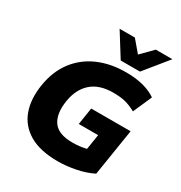

<svg xmlns="http://www.w3.org/2000/svg" viewBox="-215 -1092 1180 1254"><g transform="rotate(30 375.0 -465.0)"><path d="M46 0ZM403 11Q269 11 188 -37Q107 -85 76.5 -170Q46 -255 64 -367Q82 -479 141 -557Q200 -635 292 -675.5Q384 -716 501 -716Q577 -716 633.5 -700.5Q690 -685 728 -658L666 -517Q624 -540 587 -549.5Q550 -559 495 -559Q390 -559 330.5 -506Q271 -453 256 -357Q240 -256 279 -199.5Q318 -143 425 -143Q452 -143 477.5 -146Q503 -149 529 -155L547 -269H401L421 -397H718L662 -45Q607 -17 537 -3Q467 11 403 11ZM431 -765 321 -941H436L509 -855L594 -941H719L576 -765Z"/></g></svg>

Font: Winston ExtraBold
Style: Italic
Weight: 800
Italic angle: -9°
Designer: Original fonts by Vernon Adams / Changes by Cristiano Sobral
Foundry: Original fonts by Vernon Adams / Changes by Cristiano Sobral
Version: Version 2.503;July 17, 2020;FontCreator 13.0.0.2655 64-bit